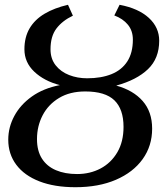

<svg xmlns="http://www.w3.org/2000/svg" viewBox="-20 -771 689 802"><path d="M295 11Q207.5 11 144.5 -13.5Q81.5 -38 48 -82.8Q14.5 -127.5 14.5 -187.5Q14.5 -239.5 39.8 -286.5Q65 -333.5 113 -367.8Q161 -402 230 -415.5Q164.5 -432.5 123.2 -471.5Q82 -510.5 82 -565Q82 -616 103.8 -652.8Q125.5 -689.5 166.5 -713.8Q207.5 -738 264 -751L284.5 -705.5Q240.5 -684.5 215.8 -652Q191 -619.5 191 -565Q191 -525.5 212.5 -498.2Q234 -471 268.8 -457.5Q303.5 -444 344 -444Q402.5 -444 445.5 -461.2Q488.5 -478.5 511.8 -514.5Q535 -550.5 535 -605.5Q535 -642.5 514.2 -667.8Q493.5 -693 457.5 -706.5L479.5 -751Q558.5 -736 601.8 -696.2Q645 -656.5 645 -601Q645 -527 598 -482Q551 -437 465.5 -413.5Q536.5 -394 576 -349Q615.5 -304 615.5 -233.5Q615.5 -161.5 575.8 -106.2Q536 -51 464 -20Q392 11 295 11ZM302 -44Q356 -44 400 -67.2Q444 -90.5 470 -134.8Q496 -179 496 -241Q496 -315 457.8 -352Q419.5 -389 336 -389Q272 -389 226.8 -361.8Q181.5 -334.5 158 -289.2Q134.5 -244 134.5 -190Q134.5 -141 155.2 -108.5Q176 -76 213.8 -60Q251.5 -44 302 -44Z"/></svg>

Font: Merriweather Medium
Style: Italic
Weight: 500
Italic angle: -7.8°
Version: Version 2.101